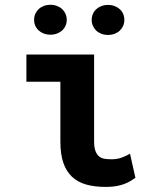

<svg xmlns="http://www.w3.org/2000/svg" viewBox="-20 -750 640 781"><path d="M87.4 -528.3H362.8V-175.8Q362.8 -149.4 368.7 -134.8Q374.5 -120.1 384.3 -112.8Q394 -105.5 407.2 -103.8Q420.4 -102.1 435.1 -102.1Q457 -102.1 476.3 -109.4Q495.6 -116.7 508.8 -125L530.8 -26.9Q515.1 -15.1 500 -7.8Q484.9 -0.5 470 3.4Q455.1 7.3 439.9 8.8Q424.8 10.3 409.2 10.3Q364.3 10.3 330.1 0.5Q295.9 -9.3 272.7 -31.2Q249.5 -53.2 237.5 -88.1Q225.6 -123 225.6 -173.3V-417.5H87.4ZM118.7 -669.4Q118.7 -682.1 123.5 -693.4Q128.4 -704.6 137.2 -712.9Q146 -721.2 158.2 -725.8Q170.4 -730.5 185.1 -730.5Q199.7 -730.5 211.9 -725.8Q224.1 -721.2 232.9 -712.9Q241.7 -704.6 246.6 -693.4Q251.5 -682.1 251.5 -669.4Q251.5 -656.7 246.6 -645.5Q241.7 -634.3 232.9 -626.2Q224.1 -618.2 211.9 -613.5Q199.7 -608.9 185.1 -608.9Q170.4 -608.9 158.2 -613.5Q146 -618.2 137.2 -626.2Q128.4 -634.3 123.5 -645.5Q118.7 -656.7 118.7 -669.4ZM353 -669.4Q353 -682.1 357.9 -693.4Q362.8 -704.6 371.6 -712.6Q380.4 -720.7 392.6 -725.3Q404.8 -730 419.4 -730Q434.1 -730 446.3 -725.3Q458.5 -720.7 467.3 -712.6Q476.1 -704.6 481 -693.4Q485.8 -682.1 485.8 -669.4Q485.8 -656.2 481 -645Q476.1 -633.8 467.3 -625.5Q458.5 -617.2 446.3 -612.5Q434.1 -607.9 419.4 -607.9Q404.8 -607.9 392.6 -612.5Q380.4 -617.2 371.6 -625.5Q362.8 -633.8 357.9 -645Q353 -656.2 353 -669.4Z"/></svg>

Font: Roboto Mono
Style: Bold
Weight: 700
Designer: Google
Version: Version 2.000985; 2015; ttfautohint (v1.3)